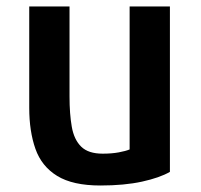

<svg xmlns="http://www.w3.org/2000/svg" viewBox="-20 -554 619 591"><path d="M503 -25V-534H379V-94Q367 -89 345.5 -85Q324 -81 296 -81Q252 -81 230 -102.5Q208 -124 201 -163.5Q194 -203 194 -257V-534H70V-222Q70 -150 89 -96Q108 -42 156 -12.5Q204 17 289 17Q363 17 417.5 5Q472 -7 503 -25Z"/></svg>

Font: Repo DemiBold
Style: Regular
Weight: 600
Designer: Stefan Peev
Foundry: Context Ltd
Version: Version 1.502